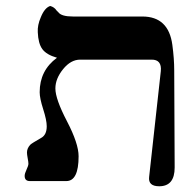

<svg xmlns="http://www.w3.org/2000/svg" viewBox="-20 -613 637 650"><path d="M524.4 -372.1Q528.3 -411.6 492.7 -411.1H251.5Q219.7 -411.1 193.6 -378.9Q167.5 -346.7 167.5 -313.5Q167.5 -277.8 206.8 -202.4Q246.1 -127 246.1 -84Q246.1 0 204.6 0H81.1Q63.5 0 63.5 -17.6Q63.5 -25.4 69.8 -38.8Q76.2 -52.2 76.2 -58.6Q76.2 -64.9 73.7 -77.6Q71.3 -90.3 71.3 -96.7Q71.3 -110.8 82.5 -123Q87.4 -127.9 119.1 -146Q138.2 -156.2 138.2 -185.5Q138.2 -206.1 126.2 -243.4Q114.3 -280.8 114.3 -300.8Q114.3 -374.5 172.9 -417.5Q137.2 -427.7 123.3 -446.8Q109.4 -465.8 107.9 -503.9Q106.4 -527.8 118.2 -554.7Q130.9 -586.4 149.9 -592.8Q164.1 -588.9 171.4 -577.6L177.7 -571.3Q188 -557.1 227.1 -557.1H461.9Q550.8 -557.1 563.5 -460.9Q569.8 -414.1 569.8 -374.5L571.3 -45.9Q571.3 17.6 519 17.6Q481 17.6 484.9 -14.2Z"/></svg>

Font: Accordance
Style: Bold-Italic
Weight: 700
Italic angle: -11°
Version: Version 1.2 (build January 31, 2020) Miklal Software Solutio